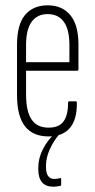

<svg xmlns="http://www.w3.org/2000/svg" viewBox="-20 -507 356 722"><path d="M163 6Q104 6 74 -32Q44 -70 44 -150V-338Q44 -415 74.5 -451Q105 -487 159 -487Q214 -487 244.5 -450Q275 -413 275 -339V-246Q275 -241 270 -241H78V-151Q78 -89 98.5 -58Q119 -27 163 -27Q202 -27 219 -50.5Q236 -74 236 -120Q236 -126 240 -126H265Q269 -126 269 -121Q270 -58 243 -26Q216 6 163 6ZM78 -273H241V-338Q241 -396 220 -425Q199 -454 159 -454Q120 -454 99 -425Q78 -396 78 -338ZM180 195Q152 195 138 178.5Q124 162 124 130V123Q124 88 141.5 53.5Q159 19 193 -12L201 -5L202 -1Q181 24 167 55Q153 86 153 115V122Q153 144 161 155Q169 166 185 166Q190 166 195.5 165Q201 164 206 163Q210 161 210 166V187Q210 191 207 192Q201 193 194.5 194Q188 195 180 195Z"/></svg>

Font: Sofia Sans Extra Condensed ExtraLight
Style: Regular
Weight: 250
Designer: Botio Nikoltchev, Ani Petrova
Foundry: lettersoup
Version: Version 4.101